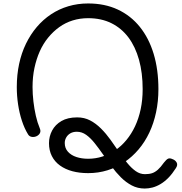

<svg xmlns="http://www.w3.org/2000/svg" viewBox="-20 -981 1054 1109"><path d="M816 108Q775 108 741 90Q707 72 678 43Q649 14 623.5 -21Q598 -56 574 -90.5Q550 -125 526.5 -154.5Q503 -184 478 -202Q453 -220 424 -220Q402 -220 386.5 -211Q371 -202 362.5 -187Q354 -172 354 -155Q354 -125 372.5 -104.5Q391 -84 421.5 -74Q452 -64 489 -64Q532 -64 572 -77Q612 -90 646.5 -113.5Q681 -137 710 -172Q739 -207 760 -251.5Q781 -296 792.5 -350Q804 -404 804 -466Q804 -560 783 -635.5Q762 -711 722 -764.5Q682 -818 623.5 -847Q565 -876 489 -876Q442 -876 400 -863Q358 -850 322.5 -824.5Q287 -799 258 -763.5Q229 -728 209.5 -684Q190 -640 179 -588.5Q168 -537 168 -478Q168 -438 173 -395Q178 -352 187 -312.5Q196 -273 209 -242Q217 -224 210.5 -212Q204 -200 190.5 -194Q177 -188 163 -190.5Q149 -193 142 -205Q121 -239 106.5 -283.5Q92 -328 84.5 -377.5Q77 -427 77 -478Q77 -549 90.5 -612Q104 -675 130 -728.5Q156 -782 192.5 -825Q229 -868 275 -898.5Q321 -929 375 -945Q429 -961 489 -961Q585 -961 660 -926Q735 -891 787.5 -826Q840 -761 867.5 -670Q895 -579 895 -466Q895 -396 881.5 -332.5Q868 -269 842.5 -215Q817 -161 780.5 -118Q744 -75 699 -44.5Q654 -14 601 2.5Q548 19 489 19Q439 19 398 8Q357 -3 326.5 -25Q296 -47 279.5 -79.5Q263 -112 263 -154Q263 -193 281 -227Q299 -261 335 -282Q371 -303 426 -303Q467 -303 500.5 -285.5Q534 -268 563.5 -238.5Q593 -209 618 -174Q643 -139 667 -104Q691 -69 715 -39.5Q739 -10 764 7.5Q789 25 817 25Q841 25 858 19.5Q875 14 891.5 -0.5Q908 -15 927 -42Q941 -60 951 -64.5Q961 -69 976 -62Q993 -56 1000.5 -42Q1008 -28 996 -10Q975 23 953 45.5Q931 68 907.5 82Q884 96 861 102Q838 108 816 108Z"/></svg>

Font: Playwrite HU
Style: Regular
Weight: 400
Designer: Veronika Burian, José Scaglione
Foundry: TypeTogether
Version: Version 1.002